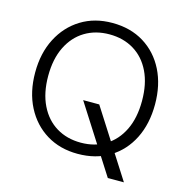

<svg xmlns="http://www.w3.org/2000/svg" viewBox="-116 -821 995 1026"><g transform="rotate(15 381.5 -308.5)"><path d="M571 95 336 -273H425L660 95ZM381 12Q283 12 208.5 -33.5Q134 -79 92 -160.5Q50 -242 50 -350Q50 -457 92 -538.5Q134 -620 208.5 -666Q283 -712 381 -712Q482 -712 556.5 -666Q631 -620 672 -538.5Q713 -457 713 -350Q713 -242 672 -160.5Q631 -79 556.5 -33.5Q482 12 381 12ZM382 -50Q459 -50 517.5 -86Q576 -122 608.5 -189Q641 -256 641 -350Q641 -444 608.5 -511Q576 -578 517.5 -613.5Q459 -649 382 -649Q305 -649 246.5 -613.5Q188 -578 155 -511Q122 -444 122 -350Q122 -256 155 -188.5Q188 -121 246.5 -85.5Q305 -50 382 -50Z"/></g></svg>

Font: DM Sans 12pt Light
Style: Regular
Weight: 300
Version: Version 4.004;gftools[0.9.30]